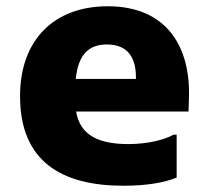

<svg xmlns="http://www.w3.org/2000/svg" viewBox="-20 -582 664 613"><path d="M324 -562C153 -562 44 -455 44 -275C44 -67 176 11 374 11C450 11 504 1 544 -15V-152H534C506 -136 452 -122 390 -122C300 -122 236 -147 223 -226H582L583 -262C591 -434 511 -562 324 -562ZM414 -330H222C230 -412 267 -440 321 -440C385 -440 414 -402 414 -335Z"/></svg>

Font: Kufam Arabic Latin Roman Bold
Style: Regular
Weight: 700
Designer: Wael Morcos & Artur Schmal
Version: Version 1.200;PS 001.200;hotconv 1.0.88;makeotf.lib2.5.64775